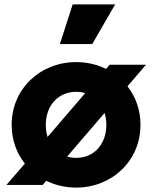

<svg xmlns="http://www.w3.org/2000/svg" viewBox="-20 -840 691 872"><path d="M326 12C487 12 618 -108 618 -273C618 -341 596 -401 559 -448L643 -546H478L462 -527C421 -547 375 -558 326 -558C164 -558 33 -438 33 -273C33 -205 55 -145 93 -97L9 0H174L190 -19C231 1 277 12 326 12ZM188 -273C188 -360 244 -423 326 -423C341 -423 354 -421 367 -417L196 -218C191 -235 188 -253 188 -273ZM252 -640H399L503 -820H310ZM285 -129 455 -327C460 -311 463 -292 463 -273C463 -185 407 -123 326 -123C311 -123 297 -125 285 -129Z"/></svg>

Font: Mluvka ExtraBold
Style: Regular
Weight: 800
Designer: Modified by Jiří Krblich, Original typeface by Gumpita Rahayu
Foundry: Gumpita Rahayu & Jiří Krblich
Version: Version 2.000;Glyphs 3.1.1 (3134)